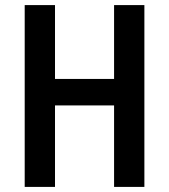

<svg xmlns="http://www.w3.org/2000/svg" viewBox="-20 -734 664 754"><path d="M547 0H428V-320H196V0H77V-714H196V-424H428V-714H547Z"/></svg>

Font: Noto Sans Gurmukhi Condensed SemiBold
Style: Regular
Weight: 600
Width: 3
Designer: Jelle Bosma - Monotype Design Team
Foundry: Monotype Imaging Inc.
Version: Version 2.004; ttfautohint (v1.8.4.7-5d5b)